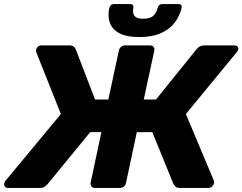

<svg xmlns="http://www.w3.org/2000/svg" viewBox="-29 -923 1190 943"><path d="M1123 -700Q1133 -700 1138 -693.5Q1143 -687 1141 -679Q1139 -673 1134 -667L884 -363L1022 -34Q1024 -29 1022 -23Q1020 -13 1012 -6.5Q1004 0 995 0H854Q838 0 832 -7.5Q826 -15 823 -19L719 -274H643L590 -25Q588 -14 579.5 -7Q571 0 560 0H437Q426 0 420.5 -7Q415 -14 416 -25L469 -274H414L205 -19Q201 -15 192.5 -7.5Q184 0 168 0H10Q0 0 -5 -6.5Q-10 -13 -8 -23Q-7 -25 -6 -28.5Q-5 -32 -3 -34L270 -363L149 -667Q147 -673 148 -679Q150 -687 157 -693.5Q164 -700 173 -700H309Q325 -700 332.5 -694.5Q340 -689 343 -681L438 -434H503L555 -675Q557 -686 565.5 -693Q574 -700 585 -700H708Q719 -700 725 -693Q731 -686 729 -675L677 -434H737L936 -681Q942 -689 952 -694.5Q962 -700 977 -700ZM655 -741Q591 -741 556 -760.5Q521 -780 510 -812.5Q499 -845 508 -884Q510 -892 515.5 -897.5Q521 -903 531 -903H611Q620 -903 624 -897.5Q628 -892 626 -884Q623 -871 625.5 -858.5Q628 -846 639 -838.5Q650 -831 674 -831Q710 -831 725.5 -847Q741 -863 745 -884Q747 -892 753 -897.5Q759 -903 768 -903H848Q857 -903 861 -897.5Q865 -892 863 -884Q854 -845 829.5 -812.5Q805 -780 762 -760.5Q719 -741 655 -741Z"/></svg>

Font: Rubik
Style: Bold Italic
Weight: 700
Italic angle: -12°
Designer: Hubert and Fischer
Foundry: Hubert and Fischer
Version: Version 2.300;gftools[0.9.30]